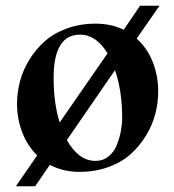

<svg xmlns="http://www.w3.org/2000/svg" viewBox="-20 -584 603 666"><path d="M187 -159.2 353 -398.9Q313.5 -463.9 257.8 -463.9Q166 -463.9 166 -314Q166 -225.6 187 -159.2ZM378.9 -340.8 211.9 -98.1Q252.9 -25.9 311 -25.9Q337.4 -25.9 356.7 -41.5Q376 -57.1 385.5 -81.8Q395 -106.4 399.4 -130.1Q403.8 -153.8 403.8 -175.8Q403.8 -268.6 378.9 -340.8ZM465.8 -564H533.2L454.1 -450.2Q490.7 -417.5 509.8 -369.1Q528.8 -320.8 528.8 -267.1Q528.8 -227.5 518.6 -188.5Q508.3 -149.4 486.1 -113Q463.9 -76.7 432.6 -48.8Q401.4 -21 355.5 -4.4Q309.6 12.2 255.9 12.2Q199.2 12.2 152.8 -12.2L102.1 62H35.2L108.9 -44.9Q75.2 -78.1 57.1 -125Q39.1 -171.9 39.1 -223.1Q39.1 -262.7 49.3 -301.8Q59.6 -340.8 81.8 -377Q104 -413.1 135.3 -440.9Q166.5 -468.8 212.4 -485.4Q258.3 -502 312 -502Q364.7 -502 409.2 -481Z"/></svg>

Font: Bluu Next
Style: Bold
Weight: 700
Designer: Jean-Baptiste Morizot, Igor Stepanchenko (Cyrillic)
Foundry: Igor Stepanchenko
Version: Version 1.005